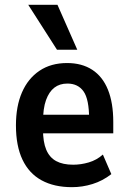

<svg xmlns="http://www.w3.org/2000/svg" viewBox="-20 -765 533 795"><path d="M278 10Q204 10 152 -18.5Q100 -47 73 -104Q46 -161 46 -246Q46 -325 71 -382.5Q96 -440 143.5 -472Q191 -504 258 -504Q319 -504 362 -476Q405 -448 427 -393.5Q449 -339 449 -260V-213H142V-290H363L349 -272Q349 -354 326 -386.5Q303 -419 259 -419Q227 -419 205 -402Q183 -385 170.5 -350.5Q158 -316 158 -259V-229Q158 -177 171.5 -145Q185 -113 212.5 -98Q240 -83 283 -83Q315 -83 347.5 -92.5Q380 -102 406 -125L441 -44Q405 -16 363 -3Q321 10 278 10ZM216 -559 97 -745H218L300 -559Z"/></svg>

Font: Nunito Sans 10pt Condensed
Style: Bold
Weight: 700
Width: 3
Designer: Vernon Adams
Foundry: Vernon Adams
Version: Version 3.101;gftools[0.9.27]